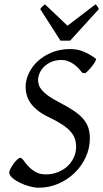

<svg xmlns="http://www.w3.org/2000/svg" viewBox="-20 -858 480 893"><path d="M425.8 -585Q427.7 -583.5 425.8 -578.4Q423.8 -573.2 419.7 -566.4Q415.5 -559.6 409.4 -551.8Q403.3 -543.9 397 -536.9Q390.6 -529.8 385 -524.4Q379.4 -519 376 -517.1L361.8 -520Q353.5 -531.7 343.3 -542.2Q333 -552.7 320.8 -561Q308.6 -569.3 295.2 -574.2Q281.7 -579.1 267.1 -579.1Q240.7 -579.1 220.2 -570.6Q199.7 -562 185.8 -548.6Q171.9 -535.2 164.6 -518.6Q157.2 -502 157.2 -485.8Q157.2 -475.1 160.6 -463.4Q164.1 -451.7 174.8 -439Q185.5 -426.3 205.3 -411.9Q225.1 -397.5 257.8 -380.9Q296.4 -360.8 323.2 -342.8Q350.1 -324.7 366.7 -305.4Q383.3 -286.1 390.6 -264.2Q397.9 -242.2 397.9 -214.8Q397.9 -168.9 378.9 -127.4Q359.9 -85.9 327.4 -54.2Q294.9 -22.5 251.7 -3.7Q208.5 15.1 160.2 15.1Q141.6 15.1 117.9 8.8Q94.2 2.4 73 -7.8Q51.8 -18.1 37.4 -30.8Q22.9 -43.5 22.9 -56.2Q22.9 -62 28.8 -73.2Q34.7 -84.5 42.7 -95.9Q50.8 -107.4 59.8 -115.7Q68.8 -124 75.2 -124Q81.1 -124 89.4 -112.1Q97.7 -100.1 111.1 -85.4Q124.5 -70.8 144.3 -58.8Q164.1 -46.9 192.9 -46.9Q222.7 -46.9 248.3 -56.9Q273.9 -66.9 293 -84.2Q312 -101.6 323 -125Q334 -148.4 334 -175.8Q334 -195.8 328.1 -213.1Q322.3 -230.5 307.6 -246.8Q293 -263.2 268.6 -279.3Q244.1 -295.4 207 -313Q174.8 -328.1 153.8 -345.5Q132.8 -362.8 120.8 -380.6Q108.9 -398.4 104 -417Q99.1 -435.5 99.1 -453.1Q99.1 -485.4 114 -517.1Q128.9 -548.8 156 -573.7Q183.1 -598.6 221.4 -614.3Q259.8 -629.9 307.1 -629.9Q342.3 -629.9 372.3 -616.5Q402.3 -603 425.8 -585ZM306.2 -668.9H261.2L167 -815.9Q173.8 -825.2 177.7 -828.6Q181.6 -832 189 -837.9L293.9 -738.3L424.3 -837.9Q430.2 -832.5 432.9 -828.9Q435.5 -825.2 439.9 -815.9Z"/></svg>

Font: Gentium Plus
Style: Italic
Weight: 400
Italic angle: -8°
Designer: J. Victor Gaultney, Annie Olsen, Iska Routamaa
Foundry: SIL International
Version: Version 1.510